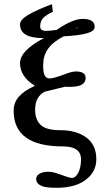

<svg xmlns="http://www.w3.org/2000/svg" viewBox="-20 -684 500 913"><path d="M353 -556.2Q340.8 -548.8 336.9 -546.9Q350.1 -550.8 353 -556.2ZM365.2 73.2Q365.2 12.2 278.8 12.2Q44.9 12.2 44.9 -157.2Q44.9 -196.8 70.6 -225.3Q96.2 -253.9 146 -275.9Q75.2 -319.8 75.2 -383.8Q75.2 -442.9 189 -502.9H185.1Q75.2 -502.9 75.2 -567.9Q75.2 -590.3 114 -613.3Q152.8 -636.2 227.1 -664.1Q228 -657.7 228.5 -651.4L229.5 -641.6Q229.5 -638.7 230 -637.2Q231.9 -628.9 232.9 -628.9L219.2 -622.1Q210 -617.2 205.6 -614.5Q201.2 -611.8 190.9 -603.5Q180.7 -595.2 175.8 -583.7Q170.9 -572.3 170.9 -558.1Q170.9 -537.1 200.2 -537.1Q215.8 -537.1 250 -542Q324.7 -594.2 373 -594.2Q430.2 -594.2 430.2 -556.2Q430.2 -536.1 393.1 -525.6Q356 -515.1 282.2 -511.2Q228.5 -482.4 206.8 -449.7Q185.1 -417 185.1 -373Q185.1 -337.9 192.9 -324.5Q200.7 -311 215.8 -311Q235.4 -311 288.1 -331.1Q322.8 -344.2 340.8 -344.2Q387.2 -344.2 387.2 -313Q387.2 -271 314 -271H297.9Q296.4 -271 294.2 -271.5Q292 -272 291 -272L192.9 -248Q147 -224.6 147 -162.1Q147 -115.7 173.1 -90.3Q199.2 -64.9 267.1 -64.9Q343.8 -64.9 390.9 -29.8Q438 5.4 438 73.2Q438 133.3 387.7 171.1Q337.4 209 250 209Q219.7 209 199.7 206.1Q179.7 203.1 165.8 193.4Q151.9 183.6 151.9 167Q151.9 151.4 168 142.1Q184.1 132.8 209 132.8Q216.3 132.8 222.9 133.5Q229.5 134.3 237.1 136.2Q244.6 138.2 248.3 139.4Q252 140.6 261.5 144Q271 147.5 272.9 147.9Q310.5 162.1 321.8 162.1Q339.4 162.1 352.3 137.2Q365.2 112.3 365.2 73.2Z"/></svg>

Font: Linux Libertine G
Style: Semibold
Weight: 600
Designer: Philipp H. Poll
Foundry: Philipp H. Poll
Version: Version 5.1.1